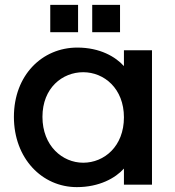

<svg xmlns="http://www.w3.org/2000/svg" viewBox="-20 -757 718 787"><path d="M295 10C387 10 453 -27 488 -66V0H603V-551H488V-486C454 -524 390 -562 297 -562C152 -562 37 -448 37 -278C37 -108 152 10 295 10ZM154 -278C154 -397 236 -461 321 -461C407 -461 488 -394 488 -276C488 -157 407 -90 321 -90C236 -90 154 -159 154 -278ZM186 -625H300V-737H186ZM358 -625H472V-737H358Z"/></svg>

Font: Malmofest Medium
Style: Regular
Weight: 500
Designer: Jonny Pinhorn (Poppins), Kolossal
Version: Version 1.004;Glyphs 3.1.2 (3151)